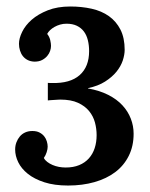

<svg xmlns="http://www.w3.org/2000/svg" viewBox="-20 -556 459 588"><path d="M26.4 -98.1Q26.4 -109.9 30.3 -120.1Q34.2 -130.4 40.8 -138.2Q47.4 -146 57.1 -150.4Q66.9 -154.8 79.1 -154.8Q92.3 -154.8 101.1 -150.1Q109.9 -145.5 115.5 -138.4Q121.1 -131.3 123.5 -122.8Q126 -114.3 126 -106.9Q126 -99.6 123 -90.1Q120.1 -80.6 114.3 -72.3Q117.7 -65.4 124.8 -60.1Q131.8 -54.7 140.9 -50.8Q149.9 -46.9 160.4 -44.9Q170.9 -43 181.2 -43Q204.6 -43 222.4 -50.3Q240.2 -57.6 252.2 -71Q264.2 -84.5 270 -102.5Q275.9 -120.6 275.9 -142.1Q275.9 -161.6 270.8 -180.9Q265.6 -200.2 252.9 -215.8Q240.2 -231.4 218.8 -241.2Q197.3 -251 165 -251Q162.6 -251 157.5 -250.7Q152.3 -250.5 146.5 -250Q140.6 -249.5 135.3 -249.3Q129.9 -249 126.5 -248.5V-302.2Q130.4 -301.8 133.3 -301.8Q136.2 -301.8 139.2 -301.8Q194.8 -300.3 223.9 -325.9Q252.9 -351.6 252.9 -399.4Q252.9 -417.5 249 -433.1Q245.1 -448.7 236.8 -459.7Q228.5 -470.7 215.3 -477.1Q202.1 -483.4 183.6 -483.4Q173.3 -483.4 164.1 -480.7Q154.8 -478 147 -473.6Q139.2 -469.2 133.3 -463.6Q127.4 -458 124.5 -452.1Q131.3 -443.8 133.8 -433.3Q136.2 -422.9 136.2 -415.5Q136.2 -408.2 133.5 -400.1Q130.9 -392.1 124.8 -384.8Q118.7 -377.4 109.1 -372.3Q99.6 -367.2 85.4 -367.2Q73.7 -367.7 64.9 -372.1Q56.2 -376.5 50.3 -383.8Q44.4 -391.1 41.3 -401.1Q38.1 -411.1 38.1 -421.9Q38.1 -438.5 47.9 -458.5Q57.6 -478.5 77.1 -495.6Q96.7 -512.7 126.2 -524.4Q155.8 -536.1 195.3 -536.1Q230 -536.1 260.5 -529.3Q291 -522.5 313.5 -506.6Q335.9 -490.7 348.9 -465.3Q361.8 -439.9 361.8 -403.3Q361.8 -388.7 356 -370.8Q350.1 -353 336.7 -336.4Q323.2 -319.8 301.8 -306.2Q280.3 -292.5 249.5 -286.1V-285.2Q285.2 -278.8 311.5 -265.4Q337.9 -252 355 -233.4Q372.1 -214.8 380.6 -192.6Q389.2 -170.4 389.2 -146.5Q389.2 -108.4 374.3 -78.6Q359.4 -48.8 332.8 -28.8Q306.2 -8.8 269.3 1.7Q232.4 12.2 188.5 12.2Q146.5 12.2 115.7 2.2Q85 -7.8 65.2 -23.7Q45.4 -39.6 35.9 -59.1Q26.4 -78.6 26.4 -98.1Z"/></svg>

Font: Parastoo Print
Style: Print-Bold
Weight: 700
Foundry: Saber Rastikerdar (saber.rastikerdar@gmail.com)
Version: Version 1.0.0-alpha3